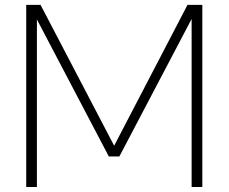

<svg xmlns="http://www.w3.org/2000/svg" viewBox="-20 -752 919 772"><path d="M793.5 0H750.5V-675.8L460 -123H417.5L128.4 -673.8V0H85.4V-732.4H143.1L439 -166L733.9 -732.4H793.5Z"/></svg>

Font: Kumbh Sans ExtraLight
Style: Regular
Weight: 250
Version: Version 1.005